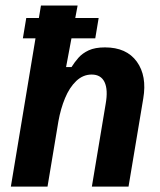

<svg xmlns="http://www.w3.org/2000/svg" viewBox="-20 -687 590 707"><path d="M20 0 130.8 -666.7H265.8L223.3 -440H243.3Q254.2 -457.5 268.8 -474.2Q283.3 -490.8 306.7 -501.7Q330 -512.5 366.7 -512.5Q445.8 -512.5 483.8 -460Q521.7 -407.5 507.5 -324.2L453.3 0H318.3L369.2 -305Q378.3 -356.7 365 -384.6Q351.7 -412.5 317.5 -412.5Q285.8 -412.5 260.8 -388.8Q235.8 -365 219.6 -325.8Q203.3 -286.7 195 -240L155 0ZM64.2 -545.8 76.7 -620.8H343.3L330.8 -545.8Z"/></svg>

Font: Familjen Grotesk GF
Style: Bold Italic
Weight: 700
Designer: Anders Wikstroem, Jonas Baeckman, Matilda Gysing, Kristian Moeller
Foundry: Familjen STHML AB
Version: Version 2.000; Beta; Release 4; Build 6